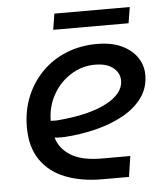

<svg xmlns="http://www.w3.org/2000/svg" viewBox="-49 -697 643 741"><g transform="rotate(-5 272.5 -326.5)"><path d="M317 0Q237 0 175.5 -24Q114 -48 79.5 -98Q45 -148 45 -225Q45 -289 67 -343Q89 -397 129 -437.5Q169 -478 223.5 -500Q278 -522 341 -522Q399 -522 438 -503.5Q477 -485 497.5 -454.5Q518 -424 518 -387Q518 -337 490.5 -299Q463 -261 416 -235Q369 -209 309.5 -194Q250 -179 185 -175Q174 -175 165 -175Q156 -175 148 -176Q161 -132 203.5 -106Q246 -80 323 -80H433L421 0ZM139 -242Q146 -242 153.5 -241.5Q161 -241 169 -242Q229 -247 276 -258.5Q323 -270 356 -287.5Q389 -305 406 -326.5Q423 -348 423 -373Q423 -403 398 -423Q373 -443 328 -443Q277 -443 233.5 -415.5Q190 -388 165 -343Q140 -298 139 -246Q139 -245 139 -244.5Q139 -244 139 -242ZM179 -591 189 -653H481L471 -591Z"/></g></svg>

Font: MuseoModerno
Style: Italic
Weight: 400
Italic angle: -9°
Designer: Pablo Cosgaya, Héctor Gatti, Marcela Romero, and the Authors of The MuseoModerno Project.
Foundry: Omnibus-Type Team
Version: Version 1.003